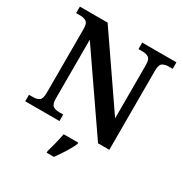

<svg xmlns="http://www.w3.org/2000/svg" viewBox="-209 -874 1198 1254"><g transform="rotate(30 390.0 -246.5)"><path d="M31 0V-49H64Q89 -49 107 -60.5Q125 -72 125 -117V-601Q125 -643 106.5 -654Q88 -665 64 -665H31V-714H240L595 -197V-601Q595 -643 576.5 -654Q558 -665 534 -665H501V-714H759V-665H727Q701 -665 683 -653.5Q665 -642 665 -597V0H580L195 -559V-117Q195 -72 213 -60.5Q231 -49 257 -49H289V0ZM320 208Q329 177 339.5 136Q350 95 356 61H466V71Q457 92 441.5 119Q426 146 408 173Q390 200 375 221H320Z"/></g></svg>

Font: Noto Serif Tibetan SemiBold
Style: Regular
Weight: 600
Designer: Monotype Design Team
Foundry: Monotype Imaging Inc.
Version: Version 2.103; ttfautohint (v1.8.4.7-5d5b)